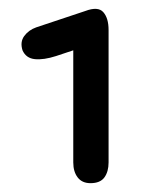

<svg xmlns="http://www.w3.org/2000/svg" viewBox="-20 -801 333 435"><path d="M185 -386Q166 -386 156 -399Q146 -412 146 -433V-687L107 -674Q79 -665 59 -667Q39 -669 31 -687Q25 -706 35 -719.5Q45 -733 62 -739L173 -776Q202 -787 214 -773.5Q226 -760 226 -733V-433Q226 -412 216.5 -399Q207 -386 185 -386Z"/></svg>

Font: Comfortaa SemiBold
Style: Regular
Weight: 600
Designer: Johan Aakerlund
Foundry: Johan Aakerlund
Version: Version 3.104; ttfautohint (v1.8.1.43-b0c9)